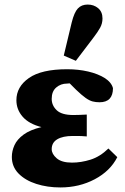

<svg xmlns="http://www.w3.org/2000/svg" viewBox="-20 -807 549 843"><path d="M245 16Q188 16 139.5 0.5Q91 -15 61.5 -45Q32 -75 32 -118Q32 -144 43.5 -169.5Q55 -195 83.5 -216Q112 -237 162 -249Q107 -263 79.5 -294.5Q52 -326 52 -367Q52 -426 107 -464.5Q162 -503 275 -503Q324 -503 367 -493Q410 -483 439.5 -464.5Q469 -446 476 -420Q476 -358 417 -358Q401 -358 387 -361.5Q373 -365 356 -377Q339 -389 314 -413L286 -441Q281 -440 274 -440Q247 -440 227 -423Q207 -406 207 -373Q207 -344 229 -323Q251 -302 302 -302Q317 -302 327.5 -302.5Q338 -303 361 -304V-208Q336 -210 323 -210Q310 -210 299 -210Q256 -210 231.5 -195.5Q207 -181 207 -152Q207 -131 229 -112Q251 -93 296 -93Q336 -93 377.5 -106Q419 -119 456 -155L495 -117Q464 -56 396 -20Q328 16 245 16ZM260 -563 295 -709Q306 -753 322 -770Q338 -787 365 -787Q392 -787 411 -771Q430 -755 430 -726Q430 -704 419.5 -685Q409 -666 389 -640L313 -540Z"/></svg>

Font: Source Serif 4 Black
Style: Regular
Weight: 900
Designer: Frank Grießhammer
Foundry: Adobe
Version: Version 4.005;hotconv 1.1.0;makeotfexe 2.6.0